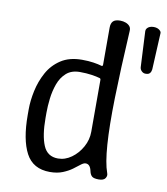

<svg xmlns="http://www.w3.org/2000/svg" viewBox="-81 -775 738 850"><g transform="rotate(10 288.0 -350.0)"><path d="M200 7Q124 7 92 -53.5Q60 -114 60 -225V-250Q60 -289 69.5 -333.5Q79 -378 100.5 -417.5Q122 -457 160 -482Q198 -507 255 -507Q284 -507 306.5 -503.5Q329 -500 342 -496Q350 -493 350 -502V-668Q350 -688 359.5 -697.5Q369 -707 391 -707Q405 -707 416.5 -702.5Q428 -698 434.5 -690Q441 -682 440 -669Q430 -493 427 -366Q424 -239 430 -156.5Q436 -74 451 -33Q456 -21 448.5 -9.5Q441 2 419 2Q396 2 388 -5.5Q380 -13 377 -27Q374 -42 367.5 -50Q361 -58 350 -58Q341 -58 328.5 -48Q316 -38 299 -25.5Q282 -13 257.5 -3Q233 7 200 7ZM225 -58Q257 -58 285.5 -78.5Q314 -99 332 -131.5Q350 -164 350 -200V-433Q350 -440 344 -441Q331 -445 307.5 -448.5Q284 -452 255 -452Q217 -452 194 -431.5Q171 -411 159.5 -379Q148 -347 144 -312.5Q140 -278 140 -250V-225Q140 -147 158.5 -102.5Q177 -58 225 -58ZM508 -681Q508 -688 512.5 -693.5Q517 -699 524.5 -702Q532 -705 541 -705H543Q552 -705 559.5 -702Q567 -699 572 -693.5Q577 -688 576 -681L568 -519Q567 -509 561.5 -502Q556 -495 543 -495H541Q532 -495 524.5 -502Q517 -509 516 -519Z"/></g></svg>

Font: Winky Sans Light
Style: Regular
Weight: 300
Designer: Simon Atzbach
Foundry: typofactur
Version: Version 1.205